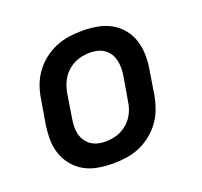

<svg xmlns="http://www.w3.org/2000/svg" viewBox="-99 -640 798 760"><g transform="rotate(-20 300.0 -260.0)"><path d="M255 8Q223 8 192 2.5Q161 -3 135 -17.5Q109 -32 90 -55.5Q71 -79 61.5 -107.5Q52 -136 52 -168Q52 -200 57 -232L74 -332Q78 -359 88 -386Q98 -413 115.5 -437Q133 -461 157 -479.5Q181 -498 208 -509Q235 -520 262.5 -524Q290 -528 318 -528Q350 -528 381 -522.5Q412 -517 438.5 -502.5Q465 -488 484 -464.5Q503 -441 512 -412.5Q521 -384 521.5 -352Q522 -320 516 -288L500 -188Q495 -161 485 -134Q475 -107 457.5 -83Q440 -59 416 -40.5Q392 -22 365.5 -11Q339 0 311 4Q283 8 255 8ZM256 -84Q272 -84 288.5 -87Q305 -90 320 -97Q335 -104 348.5 -115.5Q362 -127 371.5 -141.5Q381 -156 386.5 -171.5Q392 -187 394 -203L411 -303Q414 -320 414 -336.5Q414 -353 410.5 -368.5Q407 -384 399 -397Q391 -410 378.5 -419Q366 -428 350.5 -432Q335 -436 318 -436Q302 -436 285.5 -433Q269 -430 254 -423Q239 -416 225.5 -404.5Q212 -393 202.5 -378.5Q193 -364 187.5 -348.5Q182 -333 179 -317L163 -217Q160 -200 159.5 -183.5Q159 -167 162.5 -151.5Q166 -136 174.5 -123Q183 -110 195.5 -101Q208 -92 223.5 -88Q239 -84 256 -84Z"/></g></svg>

Font: Iosevka Semibold Extended
Style: Italic
Weight: 600
Width: 7
Italic angle: -9°
Monospace: yes
Designer: Belleve Invis
Foundry: Belleve Invis
Version: Version 32.5.0; ttfautohint (v1.8.4)